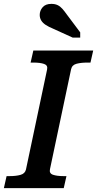

<svg xmlns="http://www.w3.org/2000/svg" viewBox="-44 -971 501 991"><path d="M90 -96 199 -612Q204 -634 183.5 -641Q163 -648 129 -648H114L128 -710H437L423 -648H407Q375 -648 351.5 -642Q328 -636 323 -614L214 -98Q209 -76 229.5 -69Q250 -62 284 -62H299L285 0H-24L-10 -62H6Q39 -62 62 -68.5Q85 -75 90 -96ZM331 -777H370V-804L301 -896Q289 -913 278 -925.5Q267 -938 253.5 -944.5Q240 -951 221 -951Q191 -951 176 -933.5Q161 -916 161 -894Q161 -878 169 -865Q177 -852 192.5 -842Q208 -832 230 -823Z"/></svg>

Font: Roboto Serif 20pt Medium
Style: Italic
Weight: 500
Italic angle: -10°
Version: Version 1.008